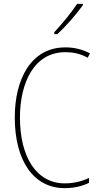

<svg xmlns="http://www.w3.org/2000/svg" viewBox="-20 -971 515 1001"><path d="M412 -944V-951H382C349 -901 308 -852 263 -803V-793H279C322 -832 378 -896 412 -944ZM321 -699C356 -699 397 -693 437 -670L449 -693C408 -714 367 -724 321 -724C139 -724 57 -554 57 -359C57 -133 155 10 318 10C368 10 413 -2 444 -18V-43C416 -30 373 -15 318 -15C169 -15 84 -154 84 -358C84 -537 156 -699 321 -699Z"/></svg>

Font: Noto Sans Lao UI Cond Thin
Style: Regular
Weight: 100
Width: 3
Designer: Monotype Design Team
Foundry: Monotype Imaging Inc.
Version: Version 2.000